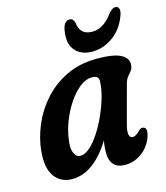

<svg xmlns="http://www.w3.org/2000/svg" viewBox="-99 -712 691 798"><g transform="rotate(-15 246.0 -313.0)"><path d="M392 -154Q383.5 -122 387 -108.2Q390.5 -94.5 402 -94.5Q416 -94.5 435 -115Q444 -123 451.5 -121.5Q475 -119 459.5 -75Q443.5 -35 411.2 -13Q379 9 342.5 9Q309 9 293 -9.2Q277 -27.5 277 -59Q277 -70.5 278 -83.2Q279 -96 282 -112Q207 9 114.5 9Q66 9 39.2 -27.2Q12.5 -63.5 19 -135Q23.5 -187.5 46 -242.5Q68.5 -297.5 109 -344Q149.5 -390.5 207.8 -419.2Q266 -448 342.5 -448Q414 -448 444.8 -431.2Q475.5 -414.5 472.5 -385.5Q471 -370.5 464 -362Q457 -353.5 448.8 -343.8Q440.5 -334 435.5 -316ZM141.5 -150Q136.5 -113.5 145.8 -94.5Q155 -75.5 171.5 -75.5Q191.5 -75.5 213.2 -94.8Q235 -114 255.2 -145.2Q275.5 -176.5 292 -213.5Q308.5 -250.5 318.8 -286.5Q329 -322.5 330 -351Q331 -364.5 324.8 -371.5Q318.5 -378.5 300.5 -378.5Q275.5 -378.5 249.8 -358.5Q224 -338.5 201.2 -305.2Q178.5 -272 162.5 -231.5Q146.5 -191 141.5 -150ZM353 -561Q402 -561 441 -615.5Q456.5 -635 471 -635Q482 -635 485.8 -625.2Q489.5 -615.5 484 -599Q465 -543 422.8 -512Q380.5 -481 331.5 -481Q283 -481 257.5 -512.2Q232 -543.5 243.5 -600.5Q250.5 -635 274.5 -635Q289 -635 294.5 -615.5Q300 -561 353 -561Z"/></g></svg>

Font: Fraunces 144pt SuperSoft SemiBold
Style: Italic
Weight: 600
Italic angle: -16°
Version: Version 1.000;[b76b70a41]